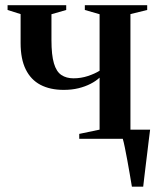

<svg xmlns="http://www.w3.org/2000/svg" viewBox="-20 -522 585 722"><path d="M476 180Q472.5 158.5 468 132.8Q463.5 107 458.8 81Q454 55 449.5 32.8Q445 10.5 441 -2.5L418 -34.5H544.5Q542 -14.5 539.2 7.5Q536.5 29.5 533.8 52.5Q531 75.5 528.2 98Q525.5 120.5 523 141.2Q520.5 162 518.5 180ZM278 0V-18.5L354.5 -34.5V-230Q340.5 -217 320.5 -206.8Q300.5 -196.5 275.2 -190.2Q250 -184 219.5 -184Q168.5 -184 132.2 -203Q96 -222 76.8 -261Q57.5 -300 57.5 -360V-469L8.5 -484.5V-502.5H229V-484.5L173.5 -468.5V-371Q173.5 -315 182.8 -283.8Q192 -252.5 210.8 -240Q229.5 -227.5 256.5 -227.5Q284.5 -227.5 310.8 -236.2Q337 -245 354.5 -256V-468.5L299 -484.5V-502.5H533.5V-484.5L470.5 -469V-34.5L533.5 -18.5V0Z"/></svg>

Font: Merriweather 144pt SemiBold
Style: Regular
Weight: 600
Version: Version 2.100